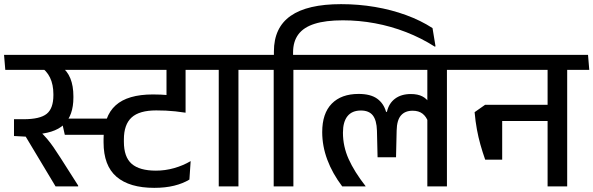

<svg xmlns="http://www.w3.org/2000/svg" viewBox="-40 -899 2862 926"><path d="M378 -327V-249H500.5V-327ZM713 -562H948.5L942.5 -634.5H707ZM855 -587.5H764V-476L855 -475.5ZM394.5 -562H958.5L953 -634.5H388.5ZM763 -385.5 855 -358V-589H763ZM873.5 -33 879.5 -122Q843 -100.5 799.8 -88.2Q756.5 -76 712 -76Q633 -76 595.2 -108.8Q557.5 -141.5 557.5 -215.5V-226.5Q557.5 -298.5 594.8 -332.5Q632 -366.5 713.5 -366.5Q737 -366.5 759.5 -365.5Q782 -364.5 805.5 -362Q829 -359.5 855 -355.5V-429.5Q810.5 -437 773 -440.2Q735.5 -443.5 697.5 -443.5Q576 -443.5 517.8 -391Q459.5 -338.5 459.5 -228.5V-212.5Q459.5 -100 522 -46.5Q584.5 7 704 7Q757.5 7 800 -3.5Q842.5 -14 873.5 -33ZM438.5 -562 433 -634.5H-20.5L-14.5 -562ZM337 0V-4L252 -137.5Q232.5 -168 217.8 -189.2Q203 -210.5 187.8 -228.5Q172.5 -246.5 152 -266.5V-304.5L27.5 -324V-243L84 -240L228 0ZM253.5 -580H151Q185 -558.5 201.2 -524.8Q217.5 -491 217.5 -444.5V-440Q217.5 -376 185.2 -350Q153 -324 73.5 -324H27.5L77.5 -249.5L117 -250.5Q221.5 -254 267.8 -298Q314 -342 314 -428.5V-434.5Q314 -485 299.2 -521.2Q284.5 -557.5 253.5 -580ZM403.5 -249V-327H255L272.5 -249Z M1110 0V-587.5H1015V0ZM1216 -562 1210 -634.5H908L915.5 -562Z M1375 0V-587.5H1280V0ZM1481 -562 1475 -634.5H1173L1180.5 -562ZM1605 -879Q1442.5 -879 1361.8 -822.5Q1281 -766 1281 -650.5V-619H1373.5V-646.5Q1373.5 -699 1399 -733.2Q1424.5 -767.5 1477.5 -784.2Q1530.5 -801 1613.5 -801Q1691 -801 1768.2 -786.8Q1845.5 -772.5 1918.8 -744Q1992 -715.5 2057 -674L2060.5 -675.5L2046 -763.5Q1989 -800.5 1918.5 -826.2Q1848 -852 1768.5 -865.5Q1689 -879 1605 -879Z M2115.5 -587.5H2021V0H2115.5ZM1974.5 -562H2222L2216 -634.5H1968.5ZM1446 -562H2169L2163 -634.5H1440ZM1689.5 -446Q1606 -446 1560 -399Q1514 -352 1514 -262Q1514 -194.5 1538.5 -128.8Q1563 -63 1610.5 0H1723V-1.5Q1669 -70.5 1641.5 -131.8Q1614 -193 1614 -259Q1614 -311.5 1636 -338.8Q1658 -366 1700.5 -366Q1739.5 -366 1758 -342.5Q1776.5 -319 1778 -269L1781 -140.5H1870L1873 -269Q1874 -319.5 1893.8 -342.2Q1913.5 -365 1950 -365Q1979.5 -365 1997.8 -350.8Q2016 -336.5 2024.5 -312L2030.5 -402.5Q2018.5 -423 1996.8 -434.2Q1975 -445.5 1941.5 -445.5Q1895.5 -445.5 1865.5 -423.2Q1835.5 -401 1826 -359.5H1822Q1810.5 -400.5 1778.8 -423.2Q1747 -446 1689.5 -446Z M2695.5 -587.5H2601V0H2695.5ZM2554.5 -562H2802L2796 -634.5H2548.5ZM2752 -562 2746 -634.5H2180L2186 -562ZM2639 -393.5H2346.5V-315.5H2639ZM2300 -129H2382V-393.5H2299.5L2249 -358Q2253 -313 2260 -275Q2267 -237 2277 -201.5Q2287 -166 2300 -129Z"/></svg>

Font: Anek Devanagari Medium Medium
Style: Regular
Weight: 500
Version: Version 1.003